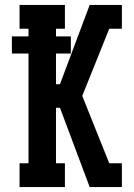

<svg xmlns="http://www.w3.org/2000/svg" viewBox="-20 -755 540 775"><path d="M59 0V-96H95V-539H28V-608H95V-639H59V-735H242V-639H206V-608H266V-539H206V-415H222L342 -735H472V-639H421L312 -368L421 -96H472V0H342L222 -320H206V-96H242V0Z"/></svg>

Font: Iosevka Gothic
Style: Bold
Weight: 700
Monospace: yes
Designer: Belleve Invis
Foundry: Belleve Invis
Version: Version 15.5.1; ttfautohint (v1.8.4)